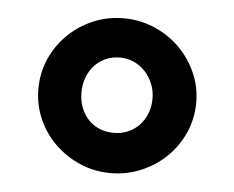

<svg xmlns="http://www.w3.org/2000/svg" viewBox="-36 -818 516 423"><g transform="rotate(5 222.5 -607.0)"><path d="M222.2 -436Q186 -436 154.5 -449.7Q123 -463.4 99.1 -486.6Q75.2 -509.8 61.5 -541Q47.9 -572.3 47.9 -607.4Q47.9 -642.6 61.5 -673.6Q75.2 -704.6 99.1 -728Q123 -751.5 154.5 -764.9Q186 -778.3 222.2 -778.3Q258.3 -778.3 290.3 -764.4Q322.3 -750.5 345.9 -727.1Q369.6 -703.6 383.3 -672.6Q397 -641.6 397 -607.4Q397 -572.3 383.3 -541Q369.6 -509.8 345.9 -486.6Q322.3 -463.4 290.3 -449.7Q258.3 -436 222.2 -436ZM221.7 -524.9Q238.3 -524.9 252.7 -531Q267.1 -537.1 277.6 -548.1Q288.1 -559.1 294.2 -574.2Q300.3 -589.4 300.3 -607.4Q300.3 -624.5 294.2 -639.6Q288.1 -654.8 277.6 -666.3Q267.1 -677.7 252.7 -684.6Q238.3 -691.4 221.7 -691.4Q204.1 -691.4 189.7 -685.1Q175.3 -678.7 165 -667.5Q154.8 -656.2 148.9 -640.9Q143.1 -625.5 143.1 -607.4Q143.1 -589.4 148.9 -574.2Q154.8 -559.1 165 -548.1Q175.3 -537.1 189.7 -531Q204.1 -524.9 221.7 -524.9Z"/></g></svg>

Font: Merriweather
Style: Heavy
Weight: 900
Version: Version 1.003